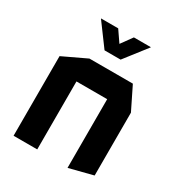

<svg xmlns="http://www.w3.org/2000/svg" viewBox="-171 -825 874 942"><g transform="rotate(30 266.0 -354.5)"><path d="M43 0V-451L176 -514H177V0ZM351 4V-385H485V-30L352 4ZM177 -385V-514H422L485 -386V-385ZM220 -586 127 -712V-713H224L301 -601ZM221 -586 313 -713H409V-712L311 -586Z"/></g></svg>

Font: Foldit SemiBold
Style: Regular
Weight: 600
Version: Version 1.003